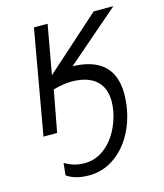

<svg xmlns="http://www.w3.org/2000/svg" viewBox="-118 -638 836 978"><g transform="rotate(-15 300.0 -149.5)"><path d="M114 219.5 120.5 156.5Q149.5 172 172.8 178.5Q196 185 225 185Q278 185 321.8 154.8Q365.5 124.5 394.5 73.8Q423.5 23 434 -36Q438.5 -62.5 438.5 -84.5Q438.5 -157 394 -195.5Q349.5 -234 266 -234Q225.5 -234 169.5 -219L128.5 0H56.5L153.5 -550H225.5L179 -291L468.5 -550H572.5L292.5 -308Q510.5 -302 510.5 -104Q510.5 -67.5 503 -24Q489 53.5 451 116Q413 178.5 356 214.8Q299 251 230.5 251Q157 251 114 219.5Z"/></g></svg>

Font: JuliaMono Italic
Style: Regular
Weight: 400
Italic angle: -9°
Monospace: yes
Designer: cormullion
Foundry: corm
Version: Version 0.049; ttfautohint (v1.8.4)